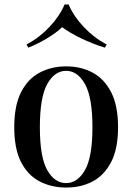

<svg xmlns="http://www.w3.org/2000/svg" viewBox="-20 -828 594 862"><path d="M277 -530Q344 -530 396 -502Q448 -474 479 -414Q510 -354 510 -257Q510 -160 479 -100.5Q448 -41 396 -13.5Q344 14 277 14Q211 14 158 -13.5Q105 -41 74.5 -100.5Q44 -160 44 -257Q44 -354 74.5 -414Q105 -474 158 -502Q211 -530 277 -530ZM277 -510Q225 -510 192 -450.5Q159 -391 159 -257Q159 -123 192 -64.5Q225 -6 277 -6Q328 -6 361.5 -64.5Q395 -123 395 -257Q395 -391 361.5 -450.5Q328 -510 277 -510ZM288 -808Q310 -756 355.5 -707.5Q401 -659 459 -628L451 -614Q396 -631 344 -656Q292 -681 259 -706Q233 -681 191.5 -656Q150 -631 107 -614L99 -628Q157 -659 202.5 -707.5Q248 -756 270 -808Z"/></svg>

Font: Playfair Display Medium
Style: Regular
Weight: 500
Designer: Claus Eggers Sørensen
Foundry: Claus Eggers Sørensen
Version: Version 1.203